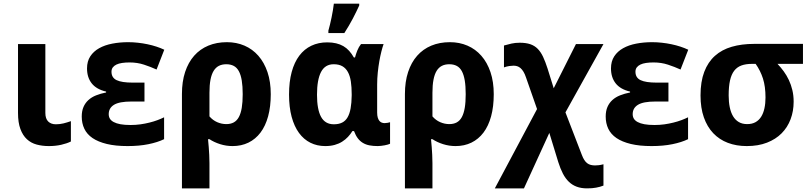

<svg xmlns="http://www.w3.org/2000/svg" viewBox="-20 -786 4415 1046"><path d="M227.1 -545.9V-170.9Q227.1 -139.2 242.7 -124Q258.3 -108.9 284.2 -108.9Q306.2 -108.9 325.9 -113.8Q345.7 -118.7 366.2 -126V-15.1Q344.7 -4.4 313.7 2.7Q282.7 9.8 246.1 9.8Q210.4 9.8 179.7 1.5Q148.9 -6.8 126.5 -27.6Q104 -48.3 91.1 -83.3Q78.1 -118.2 78.1 -170.9V-545.9Z M767.1 -335.9V-232.9H696.3Q629.9 -232.9 601.1 -215.1Q572.3 -197.3 572.3 -164.1Q572.3 -150.4 578.6 -139.6Q585 -128.9 599.4 -121.1Q613.8 -113.3 636.5 -109.1Q659.2 -105 691.4 -105Q719.2 -105 745.1 -108.6Q771 -112.3 794.4 -118.2Q817.9 -124 838.1 -131.6Q858.4 -139.2 874 -147V-27.8Q838.9 -10.7 788.8 -0.5Q738.8 9.8 675.3 9.8Q609.4 9.8 562 -1.7Q514.6 -13.2 484.1 -33.9Q453.6 -54.7 439.5 -84.5Q425.3 -114.3 425.3 -150.9Q425.3 -181.2 434.8 -203.1Q444.3 -225.1 461.7 -241Q479 -256.8 503.7 -266.6Q528.3 -276.4 558.1 -282.2V-287.1Q505.4 -299.3 479.7 -331.8Q454.1 -364.3 454.1 -413.1Q454.1 -452.1 471.9 -479.2Q489.7 -506.3 520.3 -523.4Q550.8 -540.5 591.6 -548.3Q632.3 -556.2 678.2 -556.2Q704.6 -556.2 731.4 -553.2Q758.3 -550.3 783.7 -544.9Q809.1 -539.6 832.3 -532Q855.5 -524.4 875 -515.1L833 -407.2Q800.8 -421.9 764.4 -433.8Q728 -445.8 686 -445.8Q663.6 -445.8 645.3 -443.1Q627 -440.4 614.3 -434.3Q601.6 -428.2 594.5 -418.7Q587.4 -409.2 587.4 -395Q587.4 -362.8 615.2 -349.4Q643.1 -335.9 703.1 -335.9Z M1455.1 -272.9Q1455.1 -205.1 1440.7 -152.3Q1426.3 -99.6 1399.2 -63.7Q1372.1 -27.8 1333.5 -9Q1294.9 9.8 1247.1 9.8Q1211.9 9.8 1179 -0.7Q1146 -11.2 1121.1 -27.8H1113.3Q1115.2 -6.8 1117.2 15.6Q1118.7 34.7 1119.9 57.9Q1121.1 81.1 1121.1 103V240.2H971.2V-273.9Q971.2 -341.3 988.5 -393.8Q1005.9 -446.3 1037.8 -482.4Q1069.8 -518.6 1115 -537.4Q1160.2 -556.2 1216.3 -556.2Q1268.1 -556.2 1311.8 -537.4Q1355.5 -518.6 1387.5 -482.2Q1419.4 -445.8 1437.3 -393.1Q1455.1 -340.3 1455.1 -272.9ZM1212.9 -436Q1189.5 -436 1172.4 -427.2Q1155.3 -418.5 1143.8 -399.7Q1132.3 -380.9 1126.7 -351.6Q1121.1 -322.3 1121.1 -280.8V-151.9Q1139.2 -130.9 1163.3 -120.4Q1187.5 -109.9 1212.9 -109.9Q1236.3 -109.9 1253.4 -119.1Q1270.5 -128.4 1281.2 -148.2Q1292 -168 1297.1 -198.7Q1302.2 -229.5 1302.2 -272.9Q1302.2 -316.4 1297.1 -347.4Q1292 -378.4 1281.2 -398.2Q1270.5 -418 1253.4 -427Q1236.3 -436 1212.9 -436Z M1798.8 -108.9Q1825.7 -108.9 1844 -118.2Q1862.3 -127.4 1873.5 -146.7Q1884.8 -166 1890.1 -195.6Q1895.5 -225.1 1896 -266.1V-272Q1896 -311.5 1891.4 -342.3Q1886.7 -373 1875.2 -393.8Q1863.8 -414.6 1845 -425.3Q1826.2 -436 1797.9 -436Q1751 -436 1729 -393.8Q1707 -351.6 1707 -270Q1707 -189.5 1729.2 -149.2Q1751.5 -108.9 1798.8 -108.9ZM1752 9.8Q1707.5 9.8 1671.1 -8.3Q1634.8 -26.4 1608.9 -61.8Q1583 -97.2 1568.8 -149.7Q1554.7 -202.1 1554.7 -271Q1554.7 -340.8 1569.1 -393.8Q1583.5 -446.8 1610.6 -482.7Q1637.7 -518.6 1676.3 -536.9Q1714.8 -555.2 1762.7 -555.2Q1789.6 -555.2 1811.3 -550Q1833 -544.9 1850.6 -534.7Q1868.2 -524.4 1882.1 -509Q1896 -493.7 1907.7 -473.1H1914.1Q1918.5 -490.2 1926.5 -510.5Q1934.6 -530.8 1946.8 -545.9H2069.8Q2064 -529.8 2057.9 -505.9Q2051.8 -481.9 2046.6 -452.9Q2041.5 -423.8 2038.1 -391.1Q2034.7 -358.4 2034.7 -325.2V-172.9Q2034.7 -156.2 2038.1 -145Q2041.5 -133.8 2047.1 -127.2Q2052.7 -120.6 2060.1 -117.9Q2067.4 -115.2 2075.7 -115.2Q2082.5 -115.2 2091.8 -116.9Q2101.1 -118.7 2105 -120.1V-2.9Q2101.1 -1 2093.3 1.5Q2085.4 3.9 2075.9 5.6Q2066.4 7.3 2056.4 8.5Q2046.4 9.8 2038.1 9.8Q2012.7 9.8 1992.7 5.9Q1972.7 2 1956.8 -7.6Q1940.9 -17.1 1929.2 -32.7Q1917.5 -48.3 1908.7 -71.8H1899.9Q1889.6 -55.2 1875.7 -40.3Q1861.8 -25.4 1844 -14.2Q1826.2 -2.9 1803.5 3.4Q1780.8 9.8 1752 9.8ZM1769 -619.1Q1773.4 -633.8 1777.8 -652.6Q1782.2 -671.4 1786.4 -691.2Q1790.5 -710.9 1793.7 -730.5Q1796.9 -750 1798.8 -766.1H1937V-755.9Q1921.9 -722.7 1901.9 -684.3Q1881.8 -646 1856 -606H1769Z M2669.9 -272.9Q2669.9 -205.1 2655.5 -152.3Q2641.1 -99.6 2614 -63.7Q2586.9 -27.8 2548.3 -9Q2509.8 9.8 2461.9 9.8Q2426.8 9.8 2393.8 -0.7Q2360.8 -11.2 2335.9 -27.8H2328.1Q2330.1 -6.8 2332 15.6Q2333.5 34.7 2334.7 57.9Q2335.9 81.1 2335.9 103V240.2H2186V-273.9Q2186 -341.3 2203.4 -393.8Q2220.7 -446.3 2252.7 -482.4Q2284.7 -518.6 2329.8 -537.4Q2375 -556.2 2431.2 -556.2Q2482.9 -556.2 2526.6 -537.4Q2570.3 -518.6 2602.3 -482.2Q2634.3 -445.8 2652.1 -393.1Q2669.9 -340.3 2669.9 -272.9ZM2427.7 -436Q2404.3 -436 2387.2 -427.2Q2370.1 -418.5 2358.6 -399.7Q2347.2 -380.9 2341.6 -351.6Q2335.9 -322.3 2335.9 -280.8V-151.9Q2354 -130.9 2378.2 -120.4Q2402.3 -109.9 2427.7 -109.9Q2451.2 -109.9 2468.3 -119.1Q2485.4 -128.4 2496.1 -148.2Q2506.8 -168 2512 -198.7Q2517.1 -229.5 2517.1 -272.9Q2517.1 -316.4 2512 -347.4Q2506.8 -378.4 2496.1 -398.2Q2485.4 -418 2468.3 -427Q2451.2 -436 2427.7 -436Z M2811.5 -553.2Q2845.2 -553.2 2868.9 -545.2Q2892.6 -537.1 2909.4 -520Q2926.3 -502.9 2938.7 -476.3Q2951.2 -449.7 2962.9 -413.1L2996.6 -305.2L3117.7 -545.9H3267.6L3060.5 -173.8L3149.9 58.1Q3156.2 74.7 3163.3 85.7Q3170.4 96.7 3179.2 103.3Q3188 109.9 3198.5 112.5Q3209 115.2 3221.7 115.2Q3231.4 115.2 3241.9 114Q3252.4 112.8 3267.6 108.9V225.1Q3257.3 229 3247.8 231.7Q3238.3 234.4 3227.5 236.3Q3216.8 238.3 3204.8 239.3Q3192.9 240.2 3177.7 240.2Q3146.5 240.2 3122.1 231.2Q3097.7 222.2 3079.1 204.3Q3060.5 186.5 3046.6 159.7Q3032.7 132.8 3021.5 97.2L2972.7 -62L2834.5 240.2H2675.8L2905.8 -191.9L2845.7 -363.8Q2839.4 -382.8 2831.8 -395.3Q2824.2 -407.7 2815.7 -415Q2807.1 -422.4 2797.6 -425.3Q2788.1 -428.2 2777.8 -428.2Q2768.6 -428.2 2754.6 -426.3Q2740.7 -424.3 2725.6 -418.9V-538.1Q2746.1 -543.9 2766.4 -548.6Q2786.6 -553.2 2811.5 -553.2Z M3621.6 -335.9V-232.9H3550.8Q3484.4 -232.9 3455.6 -215.1Q3426.8 -197.3 3426.8 -164.1Q3426.8 -150.4 3433.1 -139.6Q3439.5 -128.9 3453.9 -121.1Q3468.3 -113.3 3491 -109.1Q3513.7 -105 3545.9 -105Q3573.7 -105 3599.6 -108.6Q3625.5 -112.3 3648.9 -118.2Q3672.4 -124 3692.6 -131.6Q3712.9 -139.2 3728.5 -147V-27.8Q3693.4 -10.7 3643.3 -0.5Q3593.3 9.8 3529.8 9.8Q3463.9 9.8 3416.5 -1.7Q3369.1 -13.2 3338.6 -33.9Q3308.1 -54.7 3293.9 -84.5Q3279.8 -114.3 3279.8 -150.9Q3279.8 -181.2 3289.3 -203.1Q3298.8 -225.1 3316.2 -241Q3333.5 -256.8 3358.2 -266.6Q3382.8 -276.4 3412.6 -282.2V-287.1Q3359.9 -299.3 3334.2 -331.8Q3308.6 -364.3 3308.6 -413.1Q3308.6 -452.1 3326.4 -479.2Q3344.2 -506.3 3374.8 -523.4Q3405.3 -540.5 3446 -548.3Q3486.8 -556.2 3532.7 -556.2Q3559.1 -556.2 3585.9 -553.2Q3612.8 -550.3 3638.2 -544.9Q3663.6 -539.6 3686.8 -532Q3710 -524.4 3729.5 -515.1L3687.5 -407.2Q3655.3 -421.9 3618.9 -433.8Q3582.5 -445.8 3540.5 -445.8Q3518.1 -445.8 3499.8 -443.1Q3481.4 -440.4 3468.8 -434.3Q3456.1 -428.2 3449 -418.7Q3441.9 -409.2 3441.9 -395Q3441.9 -362.8 3469.7 -349.4Q3497.6 -335.9 3557.6 -335.9Z M4303.7 -231.9Q4303.7 -180.7 4287.1 -136.5Q4270.5 -92.3 4238.3 -59.8Q4206.1 -27.3 4158.4 -8.8Q4110.8 9.8 4048.3 9.8Q3991.7 9.8 3945.3 -7.8Q3898.9 -25.4 3865.7 -60.3Q3832.5 -95.2 3814.5 -146.7Q3796.4 -198.2 3796.4 -266.1Q3796.4 -341.3 3816.7 -394.5Q3836.9 -447.8 3874.8 -481.7Q3912.6 -515.6 3966.6 -531.2Q4020.5 -546.9 4088.4 -546.9H4354.5V-438H4215.8Q4233.9 -418.9 4249.8 -397.2Q4265.6 -375.5 4277.6 -350.1Q4289.6 -324.7 4296.6 -295.4Q4303.7 -266.1 4303.7 -231.9ZM3949.7 -266.1Q3949.7 -231 3955.6 -202.1Q3961.4 -173.3 3973.6 -152.8Q3985.8 -132.3 4004.9 -121.1Q4023.9 -109.9 4050.8 -109.9Q4077.1 -109.9 4095.9 -120.4Q4114.7 -130.9 4126.7 -149.9Q4138.7 -168.9 4144.5 -195.6Q4150.4 -222.2 4150.4 -254.9Q4150.4 -314.9 4136.5 -358.2Q4122.6 -401.4 4096.7 -438H4075.7Q4043 -438 4019 -429.2Q3995.1 -420.4 3979.7 -400.4Q3964.4 -380.4 3957 -347.4Q3949.7 -314.5 3949.7 -266.1Z"/></svg>

Font: Droid Sans
Style: Bold
Weight: 700
Foundry: Ascender Corporation
Version: Version 1.00 build 112